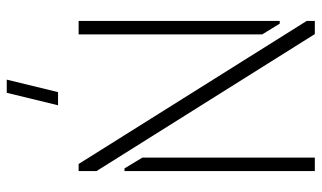

<svg xmlns="http://www.w3.org/2000/svg" viewBox="-212 -528 953 569"><g transform="rotate(90 264.5 -243.5)"><path d="M216 213 253 61H292L255 213ZM466 0 42 -676V-700H81L487 -53V0ZM42 0V-596H50L82 -544V0ZM479 -136 447 -189V-700H487V-136Z"/></g></svg>

Font: Stick No Bills ExtraLight
Style: Regular
Weight: 200
Designer: Kosala Senevirathne, Siva Puranthara, Lasantha Premarathna, Tharique Azeez
Foundry: mooniak
Version: Version 2.000